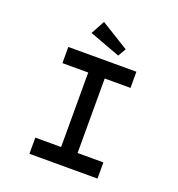

<svg xmlns="http://www.w3.org/2000/svg" viewBox="-159 -1051 1098 1182"><g transform="rotate(20 389.5 -460.0)"><path d="M166 0V-106H335V-594H166V-700H612V-594H443V-106H612V0ZM473 -755 271 -830 320 -920 503 -807Z"/></g></svg>

Font: Lexend Tera
Style: Regular
Weight: 400
Designer: Bonnie Shaver-Troup, Thomas Jockin
Foundry: Lexend
Version: Version 1.007